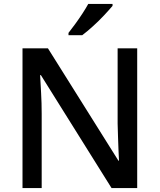

<svg xmlns="http://www.w3.org/2000/svg" viewBox="-20 -961 816 981"><path d="M681 0H550L189 -577H185Q187 -537 190 -485.5Q193 -434 193 -380V0H95V-714H225L585 -140H588Q587 -161 585.5 -193Q584 -225 583 -261.5Q582 -298 581 -330V-714H681ZM555 -931Q540 -913 513 -884Q486 -855 455 -827Q424 -799 400 -781H330V-793Q345 -812 364 -838Q383 -864 401 -891.5Q419 -919 431 -941H555Z"/></svg>

Font: Noto Sans Tamil Medium
Style: Regular
Weight: 500
Designer: Jelle Bosma - Monotype Design Team
Foundry: Monotype Imaging Inc.
Version: Version 2.004; ttfautohint (v1.8.4.7-5d5b)